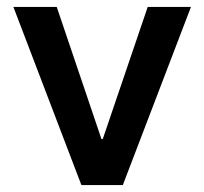

<svg xmlns="http://www.w3.org/2000/svg" viewBox="-20 -535 590 555"><path d="M335 0H215.3L18.7 -515H144L273.3 -133H277L407 -515H532Z"/></svg>

Font: Asta Sans Light
Style: Regular
Weight: 300
Designer: 42dot
Version: Version 1.000